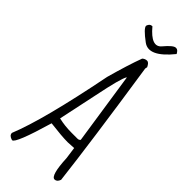

<svg xmlns="http://www.w3.org/2000/svg" viewBox="-355 -1124 1189 1189"><g transform="rotate(45 239.5 -530.0)"><path d="M309.6 -908.2Q324.2 -908.2 337.9 -879.9L335 -865.2Q419.9 -303.7 454.1 -9.8Q444.3 17.6 423.8 17.6Q389.6 17.6 382.8 -128.9L372.1 -206.1L318.4 -203.1Q267.6 -203.1 165 -215.8Q92.8 31.2 66.4 31.2H64.5Q33.2 22.5 33.2 0Q112.3 -193.4 205.1 -662.1Q245.1 -806.6 278.3 -895.5Q292 -908.2 309.6 -908.2ZM180.7 -274.4Q234.4 -261.7 293.9 -261.7H346.7Q357.4 -261.7 365.2 -270.5L293.9 -745.1H292Q272.5 -714.8 235.4 -532.2ZM409.2 -1066.4Q296.9 -927.7 224.1 -981.4Q151.4 -1035.2 151.4 -1056.6Q159.2 -1082 179.7 -1082H181.6Q265.6 -981.4 311.5 -1036.1Q357.4 -1090.8 377.9 -1090.8H381.8Q396.5 -1090.8 409.2 -1066.4Z"/></g></svg>

Font: Sue Ellen Francisco
Style: Regular
Weight: 400
Designer: Kimberly Geswein
Foundry: Kimberly Geswein
Version: Version 1.002 2007